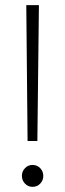

<svg xmlns="http://www.w3.org/2000/svg" viewBox="-20 -720 253 745"><path d="M87 -173 82 -700H131L125 -173ZM106 5Q89 5 77 -7.5Q65 -20 65 -38Q65 -55 77 -67.5Q89 -80 106 -80Q124 -80 136 -67.5Q148 -55 148 -37Q148 -20 136 -7.5Q124 5 106 5Z"/></svg>

Font: DM Sans 17pt ExtraLight
Style: Regular
Weight: 250
Version: Version 4.004;gftools[0.9.30]